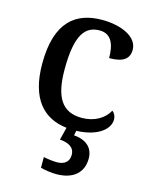

<svg xmlns="http://www.w3.org/2000/svg" viewBox="-118 -623 738 939"><g transform="rotate(15 251.0 -153.5)"><path d="M259 240C344 240 393 197 393 126C393 73 359 39 294 34L299 10C410 6 463 -44 463 -90C463 -108 456 -122 444 -131C421 -88 372 -58 308 -58C207 -58 166 -126 166 -266C166 -443 211 -494 283 -494C345 -494 362 -440 362 -375C434 -375 463 -399 463 -444C463 -510 378 -547 282 -547C152 -547 53 -480 53 -265C53 -85 132 -5 249 8L233 72C276 75 308 91 308 130C308 164 285 183 247 183C229 183 203 180 179 175V229C203 236 238 240 259 240Z"/></g></svg>

Font: Noto Serif Devanagari Medium
Style: Regular
Weight: 500
Designer: Universal Thirst, Indian Type Foundry and the Monotype Design Team
Foundry: Monotype Imaging Inc.
Version: Version 2.004